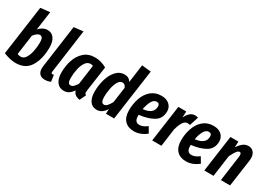

<svg xmlns="http://www.w3.org/2000/svg" viewBox="6 -1578 3372 2416"><g transform="rotate(30 1692.5 -370.0)"><path d="M467 -366Q467 -200 401.5 -92Q336 16 193 16Q112 16 16 -24L116 -741L252 -756L214 -484Q239 -513 271 -529.5Q303 -546 337 -546Q398 -546 432.5 -499Q467 -452 467 -366ZM200 -384 160 -95Q187 -85 210 -85Q251 -85 278 -127Q305 -169 318 -232.5Q331 -296 331 -360Q331 -406 319 -425Q307 -444 284 -444Q264 -444 242 -427.5Q220 -411 200 -384Z M649 -125Q648 -121 648 -114Q648 -94 666 -94Q676 -94 686 -97L699 -3Q660 15 616 15Q566 15 539.5 -13Q513 -41 513 -91Q513 -100 515 -120L601 -741L736 -756Z M1198 -499 1147 -142Q1144 -124 1144 -111Q1144 -98 1148.5 -90Q1153 -82 1165 -76L1123 14Q1084 9 1057.5 -10Q1031 -29 1022 -64Q994 -24 963.5 -4Q933 16 891 16Q826 16 789.5 -34Q753 -84 753 -170Q753 -266 781.5 -351.5Q810 -437 871.5 -491.5Q933 -546 1028 -546Q1112 -546 1198 -499ZM889 -168Q889 -124 900 -105Q911 -86 934 -86Q956 -86 975 -104.5Q994 -123 1016 -157L1055 -440Q1036 -447 1018 -447Q975 -447 946 -405.5Q917 -364 903 -300Q889 -236 889 -168Z M1721 -741 1617 0H1498L1501 -69Q1474 -27 1442.5 -5.5Q1411 16 1369 16Q1305 16 1270 -33.5Q1235 -83 1235 -172Q1235 -263 1260 -349Q1285 -435 1335.5 -490.5Q1386 -546 1457 -546Q1521 -546 1552 -493L1588 -755ZM1372 -172Q1372 -86 1418 -86Q1441 -86 1462.5 -108.5Q1484 -131 1507 -174L1539 -401Q1528 -424 1515 -434.5Q1502 -445 1482 -445Q1446 -445 1421 -401Q1396 -357 1384 -293Q1372 -229 1372 -172Z M2151 -410Q2151 -306 2071 -257.5Q1991 -209 1861 -194V-180Q1861 -132 1878.5 -110Q1896 -88 1930 -88Q1958 -88 1983.5 -99Q2009 -110 2042 -134L2090 -53Q2006 16 1910 16Q1824 16 1775.5 -35.5Q1727 -87 1727 -185Q1727 -279 1756 -361.5Q1785 -444 1845 -495Q1905 -546 1993 -546Q2066 -546 2108.5 -507.5Q2151 -469 2151 -410ZM2020 -405Q2020 -451 1979 -451Q1936 -451 1909 -402.5Q1882 -354 1869 -281Q2020 -298 2020 -405Z M2526 -536 2484 -406Q2466 -411 2448 -411Q2411 -411 2385 -371Q2359 -331 2339 -257L2304 0H2170L2244 -530H2359L2355 -440Q2380 -491 2410.5 -517.5Q2441 -544 2483 -544Q2504 -544 2526 -536Z M2908 -410Q2908 -306 2828 -257.5Q2748 -209 2618 -194V-180Q2618 -132 2635.5 -110Q2653 -88 2687 -88Q2715 -88 2740.5 -99Q2766 -110 2799 -134L2847 -53Q2763 16 2667 16Q2581 16 2532.5 -35.5Q2484 -87 2484 -185Q2484 -279 2513 -361.5Q2542 -444 2602 -495Q2662 -546 2750 -546Q2823 -546 2865.5 -507.5Q2908 -469 2908 -410ZM2777 -405Q2777 -451 2736 -451Q2693 -451 2666 -402.5Q2639 -354 2626 -281Q2777 -298 2777 -405Z M3360 -424Q3360 -406 3357 -388L3302 0H3168L3219 -370Q3220 -377 3220 -390Q3220 -426 3196 -426Q3175 -426 3153 -396Q3131 -366 3104 -310L3061 0H2927L3001 -530H3117L3113 -444Q3144 -492 3178.5 -519Q3213 -546 3257 -546Q3304 -546 3332 -513.5Q3360 -481 3360 -424Z"/></g></svg>

Font: Fira Sans Extra Condensed SemiBold
Style: Italic
Weight: 600
Width: 3
Italic angle: -8°
Designer: Carrois Corporate & Edenspiekermann AG
Foundry: Carrois Corporate GbR & Edenspiekermann AG
Version: Version 4.203